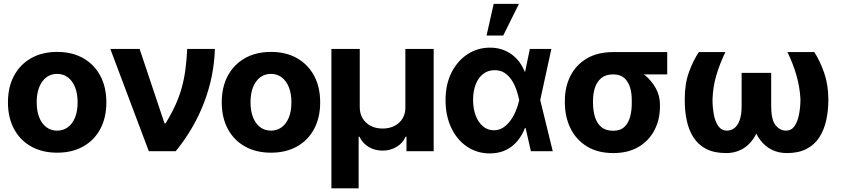

<svg xmlns="http://www.w3.org/2000/svg" viewBox="-20 -797 4439 1012"><path d="M281.2 7.8Q202.6 7.8 144.2 -25Q85.8 -57.7 53.9 -117.4Q21.9 -177.1 21.9 -257.4Q21.9 -338.2 53.9 -397.8Q85.8 -457.4 144.2 -490.4Q202.6 -523.4 281.2 -523.4Q360.4 -523.4 418.5 -490.4Q476.7 -457.4 508.6 -397.8Q540.6 -338.2 540.6 -257.4Q540.6 -177.1 508.7 -117.4Q476.9 -57.7 418.6 -25Q360.4 7.8 281.2 7.8ZM281.2 -108.4Q313.2 -108.4 337.5 -126.3Q361.9 -144.1 375.5 -177.6Q389.1 -211.1 389.1 -257.4Q389.1 -304.1 375.5 -337.6Q361.9 -371.2 337.6 -389.4Q313.4 -407.6 281.2 -407.6Q248.8 -407.6 224.6 -389.6Q200.4 -371.5 186.9 -337.9Q173.4 -304.4 173.4 -257.4Q173.6 -211.1 187.1 -177.6Q200.6 -144.1 224.8 -126.3Q249 -108.4 281.2 -108.4Z M764.3 0 561.5 -539.1H715.8L847.1 -146.9H852.9Q884.7 -199.1 905.4 -245.2Q926.1 -291.2 938.4 -336.4Q950.8 -381.6 957.3 -431Q963.9 -480.3 966.8 -539.1H1112.5Q1108.8 -396.4 1056.1 -257.7Q1003.4 -119 906.2 0Z M1408.2 7.8Q1329.6 7.8 1271.2 -25Q1212.8 -57.7 1180.8 -117.4Q1148.8 -177.1 1148.8 -257.4Q1148.8 -338.2 1180.8 -397.8Q1212.8 -457.4 1271.2 -490.4Q1329.6 -523.4 1408.2 -523.4Q1487.3 -523.4 1545.5 -490.4Q1603.6 -457.4 1635.6 -397.8Q1667.6 -338.2 1667.6 -257.4Q1667.6 -177.1 1635.7 -117.4Q1603.8 -57.7 1545.6 -25Q1487.3 7.8 1408.2 7.8ZM1408.2 -108.4Q1440.1 -108.4 1464.5 -126.3Q1488.9 -144.1 1502.4 -177.6Q1516 -211.1 1516 -257.4Q1516 -304.1 1502.4 -337.6Q1488.9 -371.2 1464.6 -389.4Q1440.3 -407.6 1408.2 -407.6Q1375.8 -407.6 1351.6 -389.6Q1327.3 -371.5 1313.9 -337.9Q1300.4 -304.4 1300.4 -257.4Q1300.6 -211.1 1314.1 -177.6Q1327.5 -144.1 1351.8 -126.3Q1376 -108.4 1408.2 -108.4Z M1726.8 195.7V-539.1H1876.2V-230.1Q1876.6 -197.2 1891.8 -172.4Q1907 -147.6 1934 -133.5Q1961 -119.5 1996.3 -119.5Q2032.4 -119.5 2059.6 -133.5Q2086.7 -147.6 2101.8 -172.5Q2116.9 -197.5 2116.6 -230.1V-539.1H2265.8V0H2122.5V-76.6H2118Q2102.1 -41.5 2069.5 -22.3Q2036.8 -3.1 1996.4 -3.1Q1956.1 -3.1 1923.5 -22.3Q1891 -41.5 1874.6 -76.6H1870.3V195.7Z M2560.4 11.7Q2492.8 11 2440.3 -25Q2387.8 -60.9 2358.1 -124.2Q2328.4 -187.4 2328.4 -269.5Q2328.4 -351.8 2359.5 -413.9Q2390.6 -476 2443.8 -510.9Q2497.1 -545.9 2562.8 -545.9Q2606.6 -545.9 2642.1 -530.3Q2677.6 -514.7 2703.9 -486.5Q2730.2 -458.3 2745.4 -419.5H2790.5L2827.2 -270.5L2893.5 0H2778.2L2716.5 -270.5Q2710.9 -297.3 2701.4 -324.8Q2691.8 -352.2 2676.5 -375.5Q2661.1 -398.7 2639.3 -412.9Q2617.5 -427.1 2587.4 -427.1Q2551.8 -427.1 2526.3 -407.1Q2500.8 -387.1 2487.2 -351.9Q2473.6 -316.7 2473.5 -270.9Q2473.6 -224.3 2487.3 -188Q2501 -151.8 2525.7 -131.1Q2550.4 -110.4 2582.7 -110.4Q2610.9 -110.4 2633.2 -125.2Q2655.5 -140.1 2672.2 -164Q2688.9 -187.9 2700 -215.5Q2711.2 -243.1 2716.5 -268.6L2772.8 -539.1H2886.2L2827.2 -268.6L2790.5 -122.3H2747Q2732.5 -84.6 2707.4 -54.1Q2682.2 -23.5 2645.8 -5.9Q2609.4 11.7 2560.4 11.7ZM2544.6 -609.6 2582.1 -776.6H2715.3L2632.3 -609.6Z M2957.3 -255.9V-266.6Q2957.4 -339.5 2986.9 -397.3Q3016.4 -455.2 3073.1 -488.8Q3129.9 -522.5 3211.8 -522.5Q3222.9 -516 3233.3 -500.1Q3243.7 -484.2 3260.5 -467.5Q3277.3 -450.9 3307.3 -441.2Q3345.7 -428.6 3380.3 -399.9Q3414.9 -371.1 3436.8 -331.4Q3458.6 -291.7 3458.5 -246.1V-236.3Q3458.6 -167 3429.7 -111.3Q3400.9 -55.6 3346.1 -22.9Q3291.3 9.8 3212.8 9.8Q3131 9.8 3073.9 -25.1Q3016.9 -60 2987.2 -120.2Q2957.4 -180.4 2957.3 -255.9ZM3105.6 -266.6V-255.9Q3105.7 -214.7 3115.7 -181.2Q3125.8 -147.6 3149.1 -127.7Q3172.5 -107.8 3212.8 -107.8Q3249.3 -107.8 3270.6 -127.7Q3291.9 -147.6 3301.2 -181.2Q3310.4 -214.7 3309.9 -255.9V-266.6Q3310.4 -303.9 3301.2 -335.2Q3291.9 -366.5 3270.4 -385.7Q3248.8 -404.9 3211.8 -404.9Q3172.9 -404.9 3149.6 -385.7Q3126.4 -366.5 3116 -335.2Q3105.7 -303.9 3105.6 -266.6ZM3496.8 -522.5V-404.9H3211.8V-522.5Z M4130.6 -522.5H4272Q4301.1 -478 4323.4 -415Q4345.7 -352 4346.2 -273.4Q4346.2 -213.7 4334.7 -162.3Q4323.1 -110.9 4297.9 -72.2Q4272.7 -33.5 4230.8 -11.9Q4189 9.8 4127.6 9.8Q4040.1 9.8 3987.5 -58.4Q3935 -126.7 3935.3 -253.3V-413.1H4044.8V-239.3Q4044.5 -167.7 4067.1 -138.2Q4089.7 -108.7 4123.3 -108.4Q4151.4 -108.7 4167.7 -132.3Q4184.1 -155.9 4191.5 -193.5Q4198.8 -231.2 4199.1 -273.4Q4195.8 -337.9 4178 -399.6Q4160.2 -461.2 4130.6 -522.5ZM3663.6 -522.5H3803.4Q3773.3 -460.4 3755.4 -399.1Q3737.5 -337.9 3735.6 -273.4Q3735.4 -232.4 3742.2 -194.6Q3749.1 -156.8 3765.8 -132.8Q3782.5 -108.7 3811.8 -108.4Q3832.9 -108.7 3850.3 -121.4Q3867.8 -134.1 3878.4 -162.9Q3889 -191.7 3889 -239.3V-413.1H3998.1V-253.3Q3998.1 -168.8 3974.2 -110.1Q3950.3 -51.3 3907.4 -20.8Q3864.5 9.8 3806.7 9.8Q3744.7 9.8 3702.6 -11.9Q3660.5 -33.5 3635.5 -72.4Q3610.4 -111.2 3599.6 -162.6Q3588.7 -214 3589.2 -273.4Q3588.7 -354 3611.4 -416.7Q3634.1 -479.5 3663.6 -522.5Z"/></svg>

Font: Inter Display V
Style: Regular
Weight: 400
Designer: Rasmus Andersson
Foundry: rsms
Version: Version 3.015;git-src